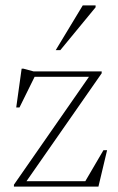

<svg xmlns="http://www.w3.org/2000/svg" viewBox="-20 -690 435 710"><path d="M31.5 0V-7L309 -406H108L52 -292.5H40L60 -436H67L104 -426H356V-419L78 -20H295.5L362.5 -134.5H376L344 0ZM186 -504.5 286 -670H333.5V-663L203 -504.5Z"/></svg>

Font: Newsreader Text ExtraLight
Style: Regular
Weight: 275
Designer: Hugues Gentile
Foundry: Production Type
Version: Version 1.001